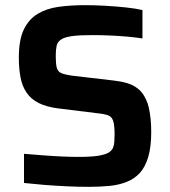

<svg xmlns="http://www.w3.org/2000/svg" viewBox="-20 -716 660 744"><path d="M324 8Q286 8 240.5 6Q195 4 152 0.5Q109 -3 73 -7V-120Q110 -117 148.5 -114Q187 -111 222 -109.5Q257 -108 282 -108Q333 -108 361 -112.5Q389 -117 403 -126Q414 -134 418 -143.5Q422 -153 423 -166.5Q424 -180 424 -197Q424 -220 421.5 -235Q419 -250 413 -258.5Q407 -267 393.5 -271Q380 -275 359 -277L205 -296Q159 -302 129.5 -317Q100 -332 83 -357Q66 -382 59.5 -416Q53 -450 53 -493Q53 -561 72 -601Q91 -641 125.5 -662Q160 -683 207 -689.5Q254 -696 309 -696Q349 -696 391 -693.5Q433 -691 470 -687Q507 -683 532 -677V-567Q507 -571 474 -574Q441 -577 405 -578.5Q369 -580 337 -580Q290 -580 262.5 -576.5Q235 -573 220 -565Q203 -555 199.5 -539Q196 -523 196 -499Q196 -469 200 -453.5Q204 -438 219 -432Q234 -426 266 -422L420 -404Q448 -401 472 -394Q496 -387 515 -372Q534 -357 546 -330Q553 -316 557 -297.5Q561 -279 563.5 -256Q566 -233 566 -205Q566 -147 554.5 -108Q543 -69 522 -46Q501 -23 470.5 -11Q440 1 403 4.5Q366 8 324 8Z"/></svg>

Font: Saira Thin SemiBold
Style: Regular
Weight: 600
Version: Version 1.101